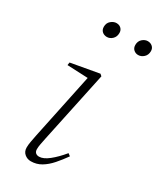

<svg xmlns="http://www.w3.org/2000/svg" viewBox="-181 -754 694 829"><g transform="rotate(30 166.5 -339.0)"><path d="M137 -617Q123 -617 113.5 -625.5Q104 -634 104 -649Q104 -668 117 -679Q130 -690 144 -690Q158 -690 167 -681.5Q176 -673 176 -659Q176 -640 164 -628.5Q152 -617 137 -617ZM293 -617Q280 -617 270.5 -625.5Q261 -634 261 -649Q261 -668 273.5 -679Q286 -690 300 -690Q314 -690 323.5 -681.5Q333 -673 333 -659Q333 -640 320.5 -628.5Q308 -617 293 -617ZM76 -31Q76 -44 79 -60.5Q82 -77 86 -97L156 -431L164 -422L51 -427L53 -441L193 -466L202 -458L127 -104Q124 -89 121 -74Q118 -59 118 -47Q118 -35 124.5 -29Q131 -23 142 -23Q163 -23 190 -44.5Q217 -66 245 -100L257 -91Q238 -64 217 -40Q196 -16 172.5 -2Q149 12 121 12Q103 12 89.5 0.5Q76 -11 76 -31Z"/></g></svg>

Font: Source Serif 4 48pt Light
Style: Italic
Weight: 300
Italic angle: -12°
Designer: Frank Grießhammer
Foundry: Adobe Systems Incorporated
Version: Version 4.004;hotconv 1.0.116;makeotfexe 2.5.65601